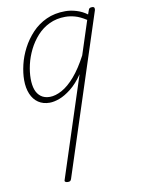

<svg xmlns="http://www.w3.org/2000/svg" viewBox="-108 -590 863 1177"><g transform="rotate(-10 323.5 -2.0)"><path d="M192 17Q151 17 121.5 -3Q92 -23 76.5 -60Q61 -97 61 -146Q61 -190 73 -241Q85 -292 110.5 -341Q136 -390 174 -430.5Q212 -471 264 -495Q316 -519 382 -519Q416 -519 452 -508Q488 -497 517 -475L526 -500Q528 -508 533 -511.5Q538 -515 548 -515Q560 -515 562.5 -508.5Q565 -502 563 -494L239 500Q236 508 232 511.5Q228 515 217 515Q207 515 201.5 511Q196 507 199 500L402 -123Q365 -69 326 -38.5Q287 -8 253 4.5Q219 17 192 17ZM102 -148Q102 -108 112 -79.5Q122 -51 144 -34.5Q166 -18 199 -18Q234 -18 274.5 -40Q315 -62 356.5 -110Q398 -158 438 -234L506 -443Q467 -468 436 -476.5Q405 -485 376 -485Q322 -485 277.5 -464Q233 -443 200 -406.5Q167 -370 145 -325.5Q123 -281 112.5 -235Q102 -189 102 -148Z"/></g></svg>

Font: Playwrite BE VLG Thin
Style: Regular
Weight: 250
Designer: Veronika Burian, José Scaglione
Foundry: TypeTogether
Version: Version 1.002